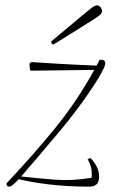

<svg xmlns="http://www.w3.org/2000/svg" viewBox="-20 -685 461 717"><path d="M14 12Q4 12 4 0Q104 -106 185.5 -206Q267 -306 332 -424L94 -421Q90 -430 90 -444Q90 -453 101 -453Q107 -453 133 -451Q159 -449 195.5 -447Q232 -445 270.5 -443Q309 -441 341 -440Q346 -451 352 -462Q363 -462 368 -459.5Q373 -457 373 -447Q373 -436 348.5 -395Q324 -354 283 -297.5Q242 -241 192 -182Q141 -121 109 -84Q77 -47 59 -26Q121 -19 185 -14Q249 -9 322 -21Q323 -26 323 -32Q323 -49 319 -63.5Q315 -78 307 -91L318 -95Q335 -77 342.5 -60Q350 -43 350 -27Q350 -5 340.5 3.5Q331 12 314 12Q231 12 161.5 3.5Q92 -5 50 -16Q32 3 25.5 7.5Q19 12 14 12ZM180 -519Q171 -519 171 -530Q230 -579 262.5 -606.5Q295 -634 310.5 -646.5Q326 -659 332 -662Q338 -665 342 -665Q350 -665 355.5 -658Q361 -651 361 -643Q361 -638 357 -633Q353 -628 336.5 -617Q320 -606 283 -583Q246 -560 180 -519Z"/></svg>

Font: Petrona Thin
Style: Italic
Weight: 100
Italic angle: -9°
Designer: Ringo R. Seeber
Foundry: Ringo R. Seeber
Version: Version 2.001; ttfautohint (v1.8.3)